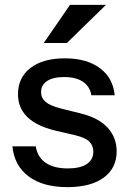

<svg xmlns="http://www.w3.org/2000/svg" viewBox="-20 -760 523 790"><path d="M257 10Q157 10 98 -34Q39 -78 31 -158H127Q134 -114 167.5 -90.5Q201 -67 259 -67Q310 -67 337 -85Q364 -103 364 -136Q364 -160 348.5 -176.5Q333 -193 288 -204L206 -223Q129 -242 91.5 -279.5Q54 -317 54 -372Q54 -441 105.5 -480.5Q157 -520 247 -520Q336 -520 390.5 -480Q445 -440 452 -368H356Q350 -404 321.5 -423.5Q293 -443 244 -443Q198 -443 173.5 -426.5Q149 -410 149 -381Q149 -357 167.5 -341Q186 -325 229 -314L313 -293Q386 -275 423 -234.5Q460 -194 460 -137Q460 -68 406.5 -29Q353 10 257 10ZM255 -583H160L268 -740H416Z"/></svg>

Font: Instrument Sans Medium
Style: Regular
Weight: 500
Designer: Rodrigo Fuenzalida
Foundry: fragTYPE
Version: Version 1.000;gftools[0.9.28]